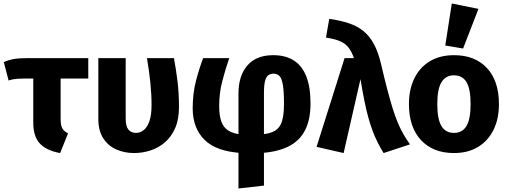

<svg xmlns="http://www.w3.org/2000/svg" viewBox="-20 -867 2934 1109"><path d="M373.1 -96.8 327.3 17Q251.3 3.8 211.8 -36.4Q172.2 -76.6 172.2 -158.3V-430H330.2V-179Q330.2 -143.1 339.8 -125.8Q349.3 -108.5 373.1 -96.8ZM29.7 -402 1.9 -508.3Q30.1 -520.8 60 -526.1Q89.9 -531.4 143.1 -531.4H489.9V-413.4H123.7Q99 -413.4 83.6 -412.2Q68.2 -411 56.5 -409Q44.8 -407 29.7 -402Z M828.8 -531.4H984.7Q996.1 -470.7 1004.9 -400.7Q1013.8 -330.8 1013.8 -248.2Q1013.8 -177.2 991.6 -126.7Q969.4 -76.2 932 -44.3Q894.6 -12.4 848.3 2.3Q802 17 754.4 17Q699.2 17 652.1 -3.6Q605.1 -24.3 576.5 -67.9Q548 -111.6 548 -180.4V-531.4H706V-182.8Q706 -137.2 721.9 -118.3Q737.8 -99.4 765.9 -99.4Q787.8 -99.4 808.2 -114.1Q828.6 -128.8 842 -164.3Q855.4 -199.9 855.4 -260.5Q855.4 -322.1 848.2 -391.9Q840.9 -461.7 828.8 -531.4Z M1557.9 -548.3Q1629.3 -548.3 1677.3 -517.6Q1725.3 -486.9 1749.4 -425.2Q1773.5 -363.5 1773.5 -269.9Q1773.5 -176.5 1742.3 -115.2Q1711.1 -53.9 1647.1 -21.5Q1583.2 10.9 1485 17L1485.7 -90.6Q1538.9 -94.2 1568 -111.5Q1597.1 -128.8 1608.7 -166.6Q1620.3 -204.5 1620.3 -267.9Q1620.3 -339.3 1613.9 -376.7Q1607.5 -414.2 1594.3 -427.8Q1581 -441.5 1559.9 -441.5Q1543.2 -441.5 1530.7 -433.2Q1518.2 -425 1511.4 -400.8Q1504.6 -376.7 1504.6 -329V205.1L1357.4 221.7V-324.9Q1357.4 -430.2 1409 -489.2Q1460.6 -548.3 1557.9 -548.3ZM1153.6 -531.4H1304.1Q1281.5 -465.8 1263.8 -397.8Q1246 -329.9 1246 -253.7Q1246 -199.1 1258.8 -164.1Q1271.7 -129.1 1300.7 -111.7Q1329.6 -94.2 1376.9 -90L1379.4 17Q1230.7 9 1161.8 -59Q1093 -127 1093 -241.8Q1093 -326.6 1112 -400Q1131 -473.4 1153.6 -531.4Z M1862.8 -649.9 1881.8 -758.2Q1946.5 -748.8 1995.3 -732.5Q2044.2 -716.2 2079.7 -687.2Q2115.2 -658.2 2139.9 -612.1Q2164.7 -566 2181.2 -496.3Q2200 -415.7 2216 -354.3Q2232.1 -292.8 2246.7 -245.2Q2261.3 -197.7 2276.8 -160.6Q2292.2 -123.5 2309.6 -92.9Q2327 -62.3 2348.3 -33.2L2195.7 17Q2176.6 -13.9 2160.9 -45.3Q2145.2 -76.6 2131.9 -112Q2118.7 -147.4 2106.9 -190.2Q2095.1 -233 2084.3 -287.1Q2073.5 -341.1 2062.1 -409.7L1964.8 17L1808.5 -18.7L1970.3 -531.4H2024.4Q2010.9 -569.3 1993.1 -592.3Q1975.3 -615.3 1944.9 -628.7Q1914.5 -642.1 1862.8 -649.9Z M2602.4 -548.3Q2723.5 -548.3 2792.7 -474Q2861.9 -399.6 2861.9 -265.2Q2861.9 -180.5 2830.7 -117.1Q2799.4 -53.6 2741.3 -18.3Q2683.2 17 2602 17Q2481.3 17 2411.7 -57.7Q2342.1 -132.4 2342.1 -266.1Q2342.1 -351.2 2373.5 -414.8Q2404.9 -478.3 2463 -513.3Q2521.2 -548.3 2602.4 -548.3ZM2602.4 -432Q2554.4 -432 2530.1 -392.3Q2505.8 -352.7 2505.8 -266.1Q2505.8 -178.1 2530 -138.7Q2554.1 -99.4 2602 -99.4Q2650.6 -99.4 2674.4 -139.2Q2698.2 -179.1 2698.2 -265.2Q2698.2 -353.9 2674.4 -393Q2650.6 -432 2602.4 -432ZM2551.9 -604.1 2589.6 -846.9 2743.5 -815.8 2654.9 -586.9Z"/></svg>

Font: Fira Sans Variable
Style: Regular
Weight: 400
Designer: Carrois Corporate & Edenspiekermann AG
Foundry: Carrois Corporate GbR & Edenspiekermann AG
Version: Version 4.202